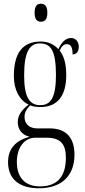

<svg xmlns="http://www.w3.org/2000/svg" viewBox="-20 -766 452 1026"><path d="M198 -650C221 -650 233 -664 233 -698C233 -732 221 -746 198 -746C177 -746 165 -732 165 -698C165 -664 177 -650 198 -650ZM188 240C312 240 378 170 378 61C378 -23 340 -80 245 -80H178C138 -80 111 -103 111 -141C111 -162 119 -181 141 -203C158 -196 179 -194 196 -194C290 -194 334 -258 334 -364C334 -428 321 -467 299 -496C309 -519 321 -530 337 -530C359 -530 368 -512 368 -475C388 -475 401 -491 401 -516C401 -540 387 -563 360 -563C325 -563 304 -530 292 -503C268 -530 236 -544 198 -544C104 -544 54 -487 54 -359C54 -286 85 -229 133 -207C91 -175 75 -146 75 -114C75 -79 92 -47 138 -35C62 -15 23 30 23 100C23 190 82 240 188 240ZM195 -204C136 -204 109 -249 109 -364C109 -492 140 -534 193 -534C251 -534 279 -497 279 -365C279 -248 253 -204 195 -204ZM194 230C117 230 70 186 70 99C70 22 111 -30 168 -30H230C309 -30 332 10 332 77C332 172 291 230 194 230Z"/></svg>

Font: Noto Serif Display ExtraCondensed Light
Style: Regular
Weight: 300
Width: 2
Designer: Monotype Design Team
Foundry: Monotype Imaging Inc.
Version: Version 2.009